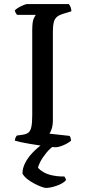

<svg xmlns="http://www.w3.org/2000/svg" viewBox="-20 -724 423 944"><path d="M250.9 0Q244.1 0 224.4 -2.3Q204.7 -4.5 179.5 -8.3Q154.3 -12.1 128.4 -16.4Q102.6 -20.6 82.5 -25Q62.3 -29.4 53.3 -32.4Q53.3 -40 56.3 -46.9Q59.3 -53.8 62.9 -57.6L90.5 -61.4Q109.6 -64.1 119.7 -72.1Q129.9 -80.1 134.2 -100.2Q138.5 -120.3 138.5 -157.8V-574.3Q138.5 -618.4 146.3 -633.8Q154.1 -649.3 156.3 -651H63.9Q61.9 -655 58.3 -659.1Q54.8 -663.3 52.8 -672.8Q58.3 -679.4 70.4 -686.4Q82.4 -693.5 95 -698.7Q107.5 -704 113.3 -704H318.1Q322.9 -699.2 326.8 -689.8Q330.7 -680.3 330.9 -668.5L288.7 -655.5Q268.9 -649.5 258.3 -639.6Q247.8 -629.7 243.9 -613.2Q240 -596.7 240 -569.3V-133.1Q240 -108.8 234.3 -91.2Q228.7 -73.7 222.9 -66.9L322.4 -55.8Q324.4 -53.8 326.7 -46.4Q329.1 -39 329.4 -32.4Q314.4 -19.6 291.3 -9.8Q268.2 0 250.9 0ZM205.3 200Q199.8 200 184.1 194.5Q168.5 189 149.3 179Q130.1 169 113.7 156Q97.4 143 90.4 129Q90.4 103.6 103.6 77.5Q116.8 51.4 139.2 27.7Q161.5 4 187.2 -14L255.8 -14.8Q227.6 3 207.9 27.3Q188.2 51.7 177.8 72.1Q167.3 92.6 167.3 101.6Q189.6 125.4 224.3 135.1Q259.1 144.7 296.3 143.6Q298.3 146.4 301.3 151.7Q304.3 157 304.3 162Q290.3 178 259.3 189Q228.3 200 205.3 200Z"/></svg>

Font: Texturina Medium
Style: Regular
Weight: 500
Designer: Guillermo Torres Carreño
Foundry: Omnibus-Type
Version: Version 1.003